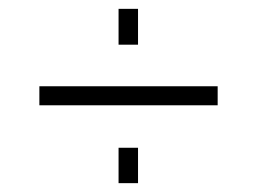

<svg xmlns="http://www.w3.org/2000/svg" viewBox="-20 -495 580 434"><path d="M248 -394V-475H292V-394ZM248 -81V-161H292V-81ZM69 -257V-300H472V-257Z"/></svg>

Font: Raleway Thin Light
Style: Regular
Weight: 300
Version: Version 4.026